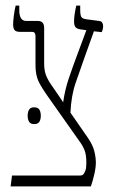

<svg xmlns="http://www.w3.org/2000/svg" viewBox="-20 -667 407 687"><path d="M18 0 23 -39H267Q274 -39 277.5 -42.5Q281 -46 283 -51Q287 -58 288 -67Q289 -76 289 -85Q289 -113 282.5 -129.5Q276 -146 264 -162L154 -318Q131 -350 119 -373.5Q107 -397 107 -434V-538Q107 -553 95 -553H52Q37 -553 32 -559.5Q27 -566 27 -580Q27 -591 29.5 -611Q32 -631 36 -647H49V-630Q49 -592 74 -592H116Q138 -592 138 -567V-440Q138 -417 143.5 -401Q149 -385 161 -367Q173 -349 194 -319L206 -301Q212 -345 226.5 -387.5Q241 -430 253 -462L289 -559L267 -562Q255 -564 250 -570Q245 -576 245 -591Q245 -602 247 -616Q249 -630 253 -647H267V-632Q267 -613 271 -606.5Q275 -600 289 -598L335 -592Q343 -591 346 -585.5Q349 -580 349 -574Q349 -563 344 -552L316 -555L282 -460Q267 -417 251 -371.5Q235 -326 232 -264L295 -173Q312 -148 317.5 -126Q323 -104 323 -85Q323 -67 317 -41.5Q311 -16 305 0ZM79 -253Q79 -266 84 -274.5Q89 -283 102 -283Q116 -283 121 -274.5Q126 -266 126 -253Q126 -240 121 -231.5Q116 -223 102 -223Q89 -223 84 -231.5Q79 -240 79 -253Z"/></svg>

Font: Noto Serif Hebrew ExtraCondensed ExtraLight
Style: Regular
Weight: 200
Width: 2
Designer: Monotype Design Team
Foundry: Monotype Imaging Inc.
Version: Version 2.004; ttfautohint (v1.8.4.7-5d5b)